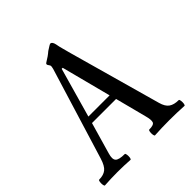

<svg xmlns="http://www.w3.org/2000/svg" viewBox="-188 -808 941 941"><g transform="rotate(-45 283.0 -337.5)"><path d="M4 3Q0 3 -1.5 -7Q-3 -17 -1.5 -27Q0 -37 4 -37Q34 -37 52 -51Q70 -65 82 -104L228 -580Q229 -585 230 -589.5Q231 -594 231 -597Q231 -602 226 -608Q221 -614 221 -619Q221 -624 234 -631Q240 -634 252 -642.5Q264 -651 273 -659Q287 -668 295 -673Q303 -678 306 -678Q318 -678 323 -655Q326 -637 332 -616Q338 -595 343 -575L477 -96Q486 -63 504.5 -50Q523 -37 555 -37Q559 -37 560.5 -27Q562 -17 560.5 -7Q559 3 555 3Q504 0 452 0Q401 0 351 3Q347 3 345.5 -7Q344 -17 345.5 -27Q347 -37 351 -37Q383 -37 388 -50Q393 -63 384 -96L342 -258H175L128 -95Q118 -62 129.5 -49.5Q141 -37 181 -37Q185 -37 186.5 -27Q188 -17 186.5 -7Q185 3 181 3Q137 0 93 0Q49 0 4 3ZM185 -293H332L265 -551H258Z"/></g></svg>

Font: Junicode Two Beta Condensed Medium
Style: Regular
Weight: 500
Width: 3
Designer: Peter S. Baker
Foundry: Briery Creek Software
Version: Version 1.053; ttfautohint (v1.8.4)